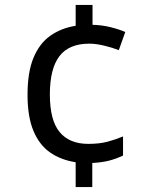

<svg xmlns="http://www.w3.org/2000/svg" viewBox="-20 -744 612 774"><path d="M353 -644Q391 -643 425.5 -634.5Q460 -626 485 -615L459 -542Q433 -552 400 -560Q367 -568 340 -568Q258 -568 219.5 -517.5Q181 -467 181 -363Q181 -259 220.5 -211.5Q260 -164 336 -164Q380 -164 412.5 -172.5Q445 -181 476 -194V-117Q449 -104 420 -96.5Q391 -89 352 -87V10H285V-90Q226 -99 182.5 -129Q139 -159 115 -216Q91 -273 91 -362Q91 -453 115 -511Q139 -569 183 -600Q227 -631 285 -640V-724H353Z"/></svg>

Font: Noto Sans Vithkuqi
Style: Regular
Weight: 400
Version: Version 1.001